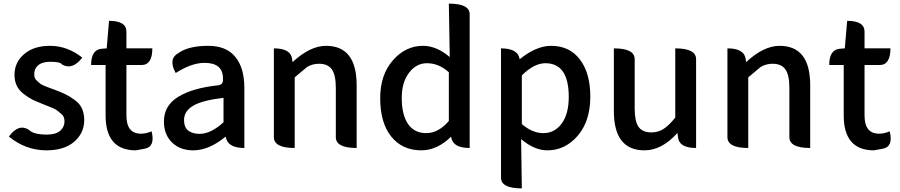

<svg xmlns="http://www.w3.org/2000/svg" viewBox="-20 -817 4969 1060"><path d="M236 13Q122 13 29 -63Q83 -137 140 -100Q164 -74 239 -74Q287 -74 311 -94Q336 -115 336 -148Q336 -160 332 -170Q328 -181 316 -190Q305 -200 298 -205Q292 -211 272 -220Q252 -229 245 -231Q239 -234 215 -243Q182 -256 159 -267Q136 -279 111 -298Q86 -317 73 -343Q60 -370 60 -403Q60 -473 113 -518Q166 -564 256 -564Q352 -564 434 -499Q380 -428 322 -461Q315 -476 258 -476Q214 -476 191 -457Q169 -438 169 -408Q169 -397 172 -387Q176 -378 186 -369Q196 -361 202 -355Q209 -350 227 -342Q246 -335 253 -332Q260 -330 283 -321Q321 -307 342 -296Q364 -286 391 -266Q419 -247 432 -219Q445 -191 445 -154Q445 -82 389 -34Q334 13 236 13Z M730 13Q563 13 563 -180V-458H483Q483 -544 543 -548L569 -550L582 -702Q678 -702 678 -642V-550H821Q821 -458 761 -458H678V-179Q678 -79 758 -79Q787 -79 817 -92Q838 -7 779 4Z M1047 13Q975 13 930 -30Q885 -74 885 -146Q885 -234 963 -282Q1042 -331 1184 -346Q1214 -350 1211 -382Q1212 -470 1109 -470Q1038 -470 950 -414Q907 -492 965 -524Q1021 -564 1129 -564Q1230 -564 1279 -503Q1329 -443 1329 -331V0Q1235 0 1226 -63Q1134 13 1047 13ZM1082 -78Q1144 -78 1214 -142V-277Q1096 -263 1046 -233Q996 -203 996 -154Q996 -115 1019 -96Q1043 -78 1082 -78Z M1607 0Q1492 0 1492 -60V-550Q1586 -550 1593 -490L1595 -474Q1692 -564 1780 -564Q1949 -564 1949 -346V0Q1834 0 1834 -60V-332Q1834 -403 1812 -434Q1790 -465 1741 -465Q1705 -465 1675 -447L1607 -390V0Z M2306 13Q2201 13 2140 -63Q2079 -139 2079 -275Q2079 -404 2149 -484Q2219 -564 2315 -564Q2390 -564 2463 -502L2458 -797Q2573 -797 2573 -738V0Q2479 0 2471 -60L2470 -62Q2393 13 2306 13ZM2333 -82Q2400 -82 2458 -149V-418Q2403 -468 2337 -468Q2278 -468 2238 -415Q2198 -363 2198 -276Q2198 -183 2233 -132Q2268 -82 2333 -82Z M2861 223Q2746 223 2746 164V-550Q2840 -550 2849 -490Q2941 -564 3022 -564Q3125 -564 3182 -488Q3239 -413 3239 -284Q3239 -148 3169 -67Q3100 13 3002 13Q2930 13 2857 -49L2861 223ZM2980 -82Q3042 -82 3081 -135Q3120 -188 3120 -282Q3120 -468 2991 -468Q2929 -468 2861 -401V-132Q2919 -82 2980 -82Z M3538 13Q3369 13 3369 -204V-550Q3484 -550 3484 -490V-218Q3484 -148 3505 -117Q3527 -86 3576 -86Q3614 -86 3643 -105Q3673 -124 3708 -168V-550Q3823 -550 3823 -490V0Q3729 0 3723 -60L3720 -83Q3634 13 3538 13Z M4111 0Q3996 0 3996 -60V-550Q4090 -550 4097 -490L4099 -474Q4196 -564 4284 -564Q4453 -564 4453 -346V0Q4338 0 4338 -60V-332Q4338 -403 4316 -434Q4294 -465 4245 -465Q4209 -465 4179 -447L4111 -390V0Z M4805 13Q4638 13 4638 -180V-458H4558Q4558 -544 4618 -548L4644 -550L4657 -702Q4753 -702 4753 -642V-550H4896Q4896 -458 4836 -458H4753V-179Q4753 -79 4833 -79Q4862 -79 4892 -92Q4913 -7 4854 4Z"/></svg>

Font: Swei Half Moon CJK SC
Style: Medium
Weight: 500
Version: Version 2.071